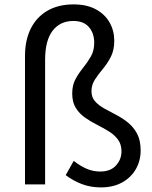

<svg xmlns="http://www.w3.org/2000/svg" viewBox="-20 -827 683 861"><path d="M432.7 13.4Q386.6 13.4 347.6 -1.3Q308.6 -16 274.6 -41.7L310.6 -105.5Q341.4 -81.5 369.8 -69.7Q398.3 -57.8 429.4 -57.8Q475.9 -57.8 500.3 -85.1Q524.8 -112.5 524.8 -147.9Q524.8 -180.1 508.7 -201.5Q492.7 -222.9 467.8 -238.1Q442.8 -253.4 414.3 -267.9Q385.7 -282.4 360.8 -300Q335.8 -317.5 319.8 -343.2Q303.8 -368.9 303.8 -407.8Q303.8 -445.2 318.8 -472.6Q333.9 -500 353.2 -523.7Q372.4 -547.4 387.5 -573.7Q402.5 -599.9 402.5 -635.2Q402.5 -678.2 378.7 -705.6Q354.9 -733 309.1 -733Q249.8 -733 216.1 -689.4Q182.3 -645.8 182.3 -558.6V0H92.1V-575.8Q92.1 -646.1 117.6 -697.9Q143 -749.7 192 -778.5Q241 -807.3 310.4 -807.3Q369 -807.3 409.7 -785.3Q450.4 -763.3 471.4 -726.3Q492.4 -689.3 492.4 -644.2Q492.4 -602 477 -572Q461.5 -542 441.3 -517.9Q421 -493.9 405.6 -470.2Q390.2 -446.5 390.2 -417.6Q390.2 -390.8 406.2 -372.7Q422.2 -354.7 447.1 -340.8Q472.1 -327 500.4 -312.3Q528.8 -297.6 553.7 -277.5Q578.7 -257.4 594.7 -227.7Q610.7 -198 610.7 -152.2Q610.7 -105.7 588.9 -68Q567 -30.3 527.1 -8.5Q487.2 13.4 432.7 13.4Z"/></svg>

Font: Noto Sans TC Thin
Style: Regular
Weight: 100
Designer: Ryoko NISHIZUKA 西塚涼子 (kana, bopomofo & ideographs); Paul D. Hunt (Latin, Greek & Cyrillic); Sandoll Communications 산돌커뮤니
Foundry: Adobe
Version: Version 2.004-H2;hotconv 1.0.118;makeotfexe 2.5.65603